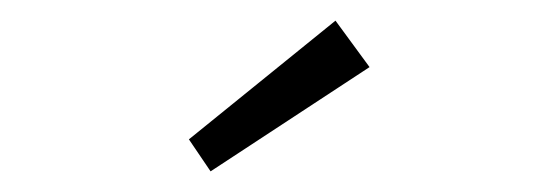

<svg xmlns="http://www.w3.org/2000/svg" viewBox="-20 -764 540 186"><path d="M184 -598 163 -629 305 -744 338 -699Z"/></svg>

Font: Lexend Zetta ExtraLight
Style: Regular
Weight: 250
Version: Version 1.007